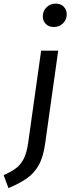

<svg xmlns="http://www.w3.org/2000/svg" viewBox="-91 -800 390 1034"><path d="M-45.3 213.1 -71.5 143.4Q-35.4 127.5 -8.9 109Q17.6 90.5 35.1 58.5Q52.5 26.5 60.5 -29.4L130.5 -527.1H222.5L152.5 -29.5Q142.5 44.7 117.8 88.9Q93.2 133 53.5 160.6Q13.8 188.2 -45.3 213.1ZM198.9 -654.6Q171.7 -654.6 155.6 -671.2Q139.5 -687.8 139.5 -712Q139.5 -741.2 159.7 -760.8Q179.8 -780.5 209 -780.5Q236.2 -780.5 252.3 -763.9Q268.4 -747.3 268.4 -723.1Q268.4 -693.9 248.3 -674.3Q228.1 -654.6 198.9 -654.6Z"/></svg>

Font: Fira Sans Variable
Style: Italic
Weight: 397
Italic angle: -8°
Designer: Carrois Corporate & Edenspiekermann AG
Foundry: Carrois Corporate GbR & Edenspiekermann AG
Version: Version 4.202